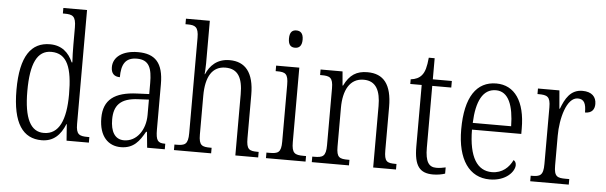

<svg xmlns="http://www.w3.org/2000/svg" viewBox="-49 -928 3489 1106"><g transform="rotate(5 1695.5 -375.0)"><path d="M218 10C287 10 327 -31 353 -95H355L362 0H491V-32H481C433 -32 414 -40 414 -101V-760H277V-728H286C332 -728 353 -721 353 -654V-555C353 -521 354 -484 356 -452H352C328 -507 287 -545 219 -545C111 -545 49 -463 49 -267C49 -72 111 10 218 10ZM228 -33C151 -32 112 -107 112 -265C112 -425 149 -502 230 -502C323 -502 353 -419 353 -266C353 -119 315 -33 228 -33Z M676 10C751 10 783 -36 814 -91H819L828 0H930V-32H927C887 -32 875 -45 875 -110V-372C875 -495 827 -544 728 -544C638 -544 585 -503 585 -445C585 -409 603 -391 636 -391C636 -464 657 -506 725 -506C796 -506 813 -458 813 -372V-309L744 -306C613 -301 550 -253 550 -148C550 -41 604 10 676 10ZM691 -31C637 -31 613 -77 613 -145C613 -225 649 -270 754 -274L814 -277V-188C814 -101 764 -31 691 -31Z M983 0H1198V-32H1192C1143 -32 1124 -38 1124 -102V-326C1124 -438 1162 -499 1238 -499C1311 -499 1338 -447 1338 -354V0H1470V-32H1464C1415 -32 1399 -40 1399 -105V-356C1399 -485 1348 -544 1258 -544C1184 -544 1144 -500 1123 -451H1121C1122 -461 1124 -490 1124 -514V-760H986V-728H998C1041 -728 1062 -720 1062 -656V-105C1062 -39 1043 -32 994 -32H983Z M1626 -648C1648 -648 1666 -660 1666 -698C1666 -736 1648 -748 1626 -748C1603 -748 1587 -736 1587 -698C1587 -660 1603 -648 1626 -648ZM1515 0H1744V-32H1730C1679 -32 1661 -40 1661 -106V-536H1527V-504H1535C1583 -504 1600 -496 1600 -431V-103C1600 -39 1582 -32 1531 -32H1515Z M1780 0H1995V-32H1988C1938 -32 1920 -38 1920 -102V-326C1920 -427 1956 -499 2037 -499C2109 -499 2135 -443 2135 -355V0H2267V-32H2261C2212 -32 2196 -39 2196 -105V-355C2196 -486 2148 -544 2055 -544C1992 -544 1952 -519 1921 -455H1918L1911 -536H1784V-504H1792C1840 -504 1859 -497 1859 -433V-105C1859 -39 1840 -32 1790 -32H1780Z M2482 10C2508 10 2534 5 2551 -1V-37C2532 -33 2518 -30 2497 -30C2454 -30 2433 -59 2433 -141V-498H2543V-536H2433V-658H2399C2394 -605 2386 -575 2369 -555C2355 -538 2334 -528 2306 -525V-498H2372V-143C2372 -29 2405 10 2482 10Z M2809 10C2905 10 2952 -49 2952 -85C2952 -100 2945 -109 2937 -113C2917 -71 2879 -33 2818 -33C2734 -33 2684 -107 2683 -267H2968V-298C2968 -455 2906 -544 2800 -544C2686 -544 2621 -451 2621 -263C2621 -89 2691 10 2809 10ZM2906 -306H2684C2689 -431 2725 -505 2801 -505C2875 -505 2904 -424 2906 -306Z M3043 0H3266V-32H3246C3197 -32 3178 -38 3178 -103V-275C3178 -374 3210 -499 3275 -499C3313 -499 3323 -471 3323 -422C3362 -422 3378 -444 3378 -476C3378 -517 3352 -545 3298 -545C3228 -545 3199 -489 3177 -431H3174L3165 -536H3041V-504H3046C3097 -504 3116 -497 3116 -433V-106C3116 -39 3097 -32 3048 -32H3043Z"/></g></svg>

Font: Noto Serif Thai Condensed Light
Style: Regular
Weight: 300
Width: 3
Designer: Monotype Design Team
Foundry: Monotype Imaging Inc.
Version: Version 2.002